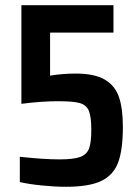

<svg xmlns="http://www.w3.org/2000/svg" viewBox="-20 -708 533 736"><path d="M56 -10V-107Q148 -97 208 -97Q261 -97 286.5 -106Q312 -115 321 -138Q330 -161 330 -210Q330 -261 320.5 -283.5Q311 -306 285.5 -313Q260 -320 203 -320Q139 -320 62 -310V-688H415V-583H172V-418Q220 -426 270 -426Q342 -426 381.5 -403Q421 -380 436 -336Q451 -292 451 -222Q451 -134 433 -85.5Q415 -37 368.5 -14.5Q322 8 233 8Q191 8 141 3Q91 -2 56 -10Z"/></svg>

Font: Saira Semi Condensed Medium
Style: Regular
Weight: 500
Width: 4
Designer: Hector Gatti with collaboration of the Omnibus-Type team
Foundry: Omnibus-Type
Version: Version 1.001; ttfautohint (v1.8)